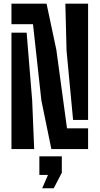

<svg xmlns="http://www.w3.org/2000/svg" viewBox="-20 -820 548 1056"><path d="M262.5 0 207.5 -268 161.5 -687H43V-800H236L290 -545.5L348.5 -114H464.5V0ZM382 -160.5 346 -541.5 339.5 -800H464.5V-160.5ZM43 0V-640.5H126.5L157 -267L168 0ZM212 215.5 244 142H196.5V40H320V130L275.5 215.5Z"/></svg>

Font: Big Shoulders Stencil Display ExtraBold
Style: Regular
Weight: 800
Designer: Patric King
Foundry: XO Type Co
Version: Version 1.000